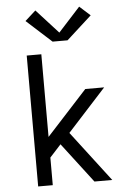

<svg xmlns="http://www.w3.org/2000/svg" viewBox="-63 -1028 727 1074"><g transform="rotate(-5 300.0 -491.0)"><path d="M107 0V-735H189V-271L417 -520H523L307 -283L523 0H423L252 -224L189 -155V0ZM258 -800 117 -928 177 -982 300 -847 423 -982 483 -928 342 -800Z"/></g></svg>

Font: Iosevka SS04 Extended
Style: Regular
Weight: 400
Width: 7
Monospace: yes
Designer: Belleve Invis
Foundry: Belleve Invis
Version: Version 19.0.0; ttfautohint (v1.8.4)